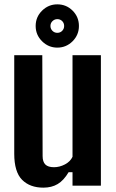

<svg xmlns="http://www.w3.org/2000/svg" viewBox="-20 -854 534 883"><path d="M179.5 9Q117.5 9 81.5 -27.2Q45.5 -63.5 45.5 -147V-600H174.5L176 -136Q176 -110 188.5 -97.5Q201 -85 228.5 -85Q254 -85 278.8 -98Q303.5 -111 313.5 -133V-600H444V0H313.5V-62H295.5Q273 -24 245.2 -7.5Q217.5 9 179.5 9ZM243.5 -635Q203 -635 173.5 -664.2Q144 -693.5 144 -734.5Q144 -776 173.5 -805Q203 -834 243.5 -834Q285 -834 314 -805Q343 -776 343 -734.5Q343 -693.5 313.8 -664.2Q284.5 -635 243.5 -635ZM243.5 -703Q257 -703 266 -712.2Q275 -721.5 275 -734.5Q275 -748 266 -757Q257 -766 243.5 -766Q231 -766 221.5 -757Q212 -748 212 -734.5Q212 -721.5 221.2 -712.2Q230.5 -703 243.5 -703Z"/></svg>

Font: Big Shoulders
Style: Bold
Weight: 700
Designer: Patric King
Foundry: XO Type Co
Version: Version 2.002